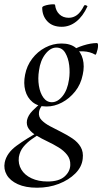

<svg xmlns="http://www.w3.org/2000/svg" viewBox="-65 -595 477 896"><path d="M108 281Q54 281 18 264.5Q-18 248 -33.5 221Q-49 194 -43 163Q-34 119 12.5 85Q59 51 120 18L127 26Q105 39 82.5 55Q60 71 44 90.5Q28 110 23 138Q19 170 34.5 196Q50 222 82 237Q114 252 157 252Q210 252 236 229Q262 206 263 175Q264 148 248.5 128Q233 108 208.5 93Q184 78 156.5 65Q129 52 105.5 38Q82 24 69.5 6.5Q57 -11 61 -34Q66 -57 86.5 -78Q107 -99 137 -123L147 -115Q136 -110 127.5 -97.5Q119 -85 117 -72Q114 -50 129 -34.5Q144 -19 168.5 -6Q193 7 221 21Q249 35 273.5 51.5Q298 68 311.5 91Q325 114 321 146Q317 184 286.5 214.5Q256 245 209.5 263Q163 281 108 281ZM152 -98Q112 -98 87 -118.5Q62 -139 53 -172.5Q44 -206 52 -246Q60 -288 85 -321Q110 -354 146 -373Q182 -392 222 -392Q264 -392 288.5 -372Q313 -352 321.5 -319Q330 -286 321 -246Q312 -201 285.5 -168Q259 -135 224 -116.5Q189 -98 152 -98ZM177 -118Q204 -118 227 -146.5Q250 -175 257 -224Q262 -256 258 -290Q254 -324 239.5 -348.5Q225 -373 198 -373Q170 -373 146.5 -342.5Q123 -312 117 -266Q111 -229 116.5 -195Q122 -161 137.5 -139.5Q153 -118 177 -118ZM260 -346 259 -353Q289 -372 324 -383Q359 -394 387 -394Q392 -394 392.5 -385Q393 -376 390.5 -365Q388 -354 385 -346Q382 -338 379 -340Q356 -354 322.5 -355.5Q289 -357 260 -346ZM223 -470Q180 -470 156 -495.5Q132 -521 132 -559Q132 -564 141 -567.5Q150 -571 162 -573Q174 -575 183 -575Q192 -575 192 -572Q195 -545 212 -528.5Q229 -512 256 -512Q277 -512 294.5 -525Q312 -538 327 -568Q330 -573 337 -570Q344 -567 343 -565Q322 -519 291 -494.5Q260 -470 223 -470Z"/></svg>

Font: Cormorant Medium
Style: Italic
Weight: 500
Italic angle: -10°
Designer: Christian Thalmann (Catharsis Fonts)
Foundry: Catharsis Fonts
Version: Version 4.000